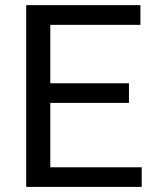

<svg xmlns="http://www.w3.org/2000/svg" viewBox="-20 -731 608 751"><path d="M534.2 -76.7V0H82.5V-710.9H529.3V-633.8H176.8V-405.3H484.4V-328.6H176.8V-76.7Z"/></svg>

Font: Vazirmatn UI
Style: Regular
Weight: 400
Designer: Saber Rastikerdar
Foundry: Saber Rastikerdar
Version: Version 33.003